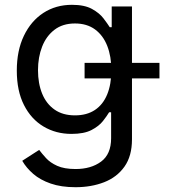

<svg xmlns="http://www.w3.org/2000/svg" viewBox="-20 -573 712 809"><path d="M298.3 215.8Q237.8 215.8 193.6 200.4Q149.4 185.1 120.1 159.7Q90.8 134.3 73.7 104.5L145 58.6Q156.7 74.2 174.1 93.3Q191.4 112.3 220.9 125.7Q250.5 139.2 298.3 139.2Q363.8 139.2 406 107.9Q448.2 76.7 448.2 9.3V-100.1H439.9Q430.7 -84.5 413.8 -63Q397 -41.5 365.5 -25.1Q334 -8.8 281.2 -8.8Q215.8 -8.8 163.6 -39.8Q111.3 -70.8 81.1 -130.4Q50.8 -189.9 50.8 -275.4Q50.8 -359.9 80.6 -422.1Q110.4 -484.4 162.8 -518.6Q215.3 -552.7 283.2 -552.7Q335.9 -552.7 367.4 -535.4Q398.9 -518.1 416 -495.6Q433.1 -473.1 442.4 -458.5H450.7V-545.9H536.1V14.2Q536.1 84.5 504.4 129.2Q472.7 173.8 418.7 194.8Q364.7 215.8 298.3 215.8ZM295.9 -86.9Q345.7 -86.9 379.9 -109.6Q414.1 -132.3 431.6 -175Q449.2 -217.8 449.2 -277.3Q449.2 -335.4 431.9 -379.6Q414.6 -423.8 380.4 -449Q346.2 -474.1 295.9 -474.1Q244.1 -474.1 209.5 -447.5Q174.8 -420.9 157.5 -376.5Q140.1 -332 140.1 -277.3Q140.1 -221.2 157.7 -178.2Q175.3 -135.3 210 -111.1Q244.6 -86.9 295.9 -86.9ZM336.4 -242.7V-308.1H651.9V-242.7Z"/></svg>

Font: Adwaita Sans
Style: Regular
Weight: 400
Designer: Rasmus Andersson
Foundry: rsms
Version: Version 4.001;git-9221beed3